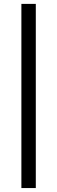

<svg xmlns="http://www.w3.org/2000/svg" viewBox="-20 -788 292 982"><path d="M89.4 -768.1H163.1V173.8H89.4Z"/></svg>

Font: Lato-Medium
Style: Regular
Weight: 500
Designer: Lukasz Dziedzic
Foundry: tyPoland Lukasz Dziedzic
Version: Version 2.006; 2014-01-15